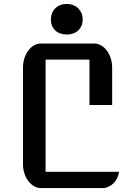

<svg xmlns="http://www.w3.org/2000/svg" viewBox="-20 -963 688 983"><path d="M97.7 -616.2Q97.7 -642.1 105 -664.8Q112.3 -687.5 125 -704.3Q137.7 -721.2 154.3 -730.7Q170.9 -740.2 189.9 -740.2H461.4Q480.5 -740.2 497.3 -730.7Q514.2 -721.2 526.9 -704.3Q539.6 -687.5 546.9 -664.8Q554.2 -642.1 554.2 -616.2V-425.3H438V-657.7H213.4V-83.5H589.4Q587.4 -66.4 579.8 -51Q572.3 -35.6 560.8 -24.4Q549.3 -13.2 534.7 -6.6Q520 0 503.9 0H189.9Q170.9 0 154.3 -9.8Q137.7 -19.5 125 -36.1Q112.3 -52.7 105 -75.2Q97.7 -97.7 97.7 -123ZM322.3 -786.1Q304.7 -786.1 289.6 -791.3Q274.4 -796.4 263.7 -806.4Q252.9 -816.4 246.8 -830.6Q240.7 -844.7 240.7 -863.3Q240.7 -881.3 246.8 -896Q252.9 -910.6 263.7 -921.1Q274.4 -931.6 289.6 -937.3Q304.7 -942.9 322.3 -942.9Q338.9 -942.9 353.8 -937.3Q368.7 -931.6 379.6 -921.1Q390.6 -910.6 397 -896Q403.3 -881.3 403.3 -863.3Q403.3 -844.7 397 -830.6Q390.6 -816.4 379.6 -806.4Q368.7 -796.4 353.8 -791.3Q338.9 -786.1 322.3 -786.1Z"/></svg>

Font: Atomic Age
Style: Regular
Weight: 400
Designer: James Grieshaber
Foundry: James Grieshaber
Version: Version 1.008; ttfautohint (v1.4.1) -l 6 -r 46 -G 0 -x 0 -H 